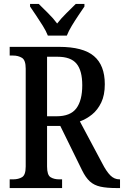

<svg xmlns="http://www.w3.org/2000/svg" viewBox="-20 -951 627 971"><path d="M29 0V-44H47Q73 -44 91.5 -55Q110 -66 110 -109V-604Q110 -647 91 -658.5Q72 -670 47 -670H29V-714H279Q400 -714 455 -667.5Q510 -621 510 -525Q510 -470 492 -432.5Q474 -395 445.5 -372Q417 -349 384 -337L497 -125Q518 -84 538 -64Q558 -44 584 -44H587V0H568Q520 0 488 -7Q456 -14 434.5 -33.5Q413 -53 395 -90L285 -314H218V-109Q218 -66 235.5 -55Q253 -44 279 -44H294V0ZM266 -363Q336 -363 366 -403Q396 -443 396 -520Q396 -594 367 -629Q338 -664 271 -664H218V-363ZM222 -771Q213 -794 196.5 -820.5Q180 -847 162.5 -873Q145 -899 132 -918V-931H176Q198 -909 224 -883.5Q250 -858 269 -832Q289 -858 315 -883.5Q341 -909 363 -931H407V-918Q394 -899 376.5 -873Q359 -847 343 -820.5Q327 -794 318 -771Z"/></svg>

Font: Noto Serif Armenian Condensed Medium
Style: Regular
Weight: 500
Width: 3
Designer: Monotype Design Team
Foundry: Monotype Imaging Inc.
Version: Version 2.008; ttfautohint (v1.8.4.7-5d5b)